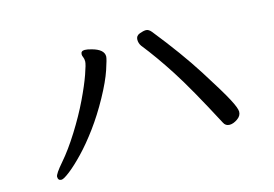

<svg xmlns="http://www.w3.org/2000/svg" viewBox="-74 -714 1148 804"><g transform="rotate(-15 500.0 -312.0)"><path d="M104 -55.2Q88.9 -55.2 88.9 -71.8Q88.9 -84 125.5 -126Q162.1 -168 201.9 -231.4Q241.7 -294.9 269.8 -353.5Q297.9 -412.1 312.7 -454.1Q327.6 -496.1 327.6 -508.1Q327.6 -520 324.2 -527.1Q320.8 -534.2 320.8 -540Q320.8 -555.2 337.9 -555.2Q348.6 -555.2 367.7 -549.8Q418 -536.1 418 -505.9Q418 -495.1 402.8 -450Q387.7 -404.8 352.8 -341.3Q317.9 -277.8 279.3 -225.3Q240.7 -172.9 204.8 -135.5Q168.9 -98.1 141.4 -76.7Q113.8 -55.2 104 -55.2ZM843.8 -95.2Q825.7 -95.2 817.9 -111.8Q729 -280.8 675 -364.5Q621.1 -448.2 570.8 -511.2Q562 -523.9 562 -539.1Q562 -556.2 578.9 -562.5Q595.7 -568.8 606.9 -568.8Q618.7 -568.8 629.9 -555.2Q726.1 -435.1 789.1 -335.9Q852.1 -236.8 874 -195.3Q896 -153.8 896 -138.2Q896 -120.1 877.9 -107.7Q859.9 -95.2 843.8 -95.2Z"/></g></svg>

Font: LXGW WenKai GB Screen
Style: Regular
Weight: 400
Designer: LXGW / Fontworks Inc.
Foundry: LXGW / Fontworks Inc.
Version: Version 1.321;February 19, 2024;FontCreator 14.0.0.2901 64-b